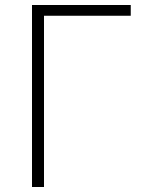

<svg xmlns="http://www.w3.org/2000/svg" viewBox="-20 -748 575 768"><path d="M108 0V-728H503V-685H156V0Z"/></svg>

Font: Noto Sans KR ExtraLight
Style: Regular
Weight: 250
Designer: Ryoko NISHIZUKA  (kana, bopomofo & ideographs); Paul D. Hunt (Latin, Greek & Cyrillic); Sandoll Communications , Soo-you
Foundry: Adobe
Version: Version 2.004-H2;hotconv 1.0.118;makeotfexe 2.5.65603